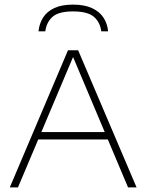

<svg xmlns="http://www.w3.org/2000/svg" viewBox="-20 -813 635 833"><path d="M22.5 0 275 -595H319L572.5 0H535.5L292 -577.5H302L58 0ZM135 -208 145 -240H450L459 -208ZM147 -677Q150.5 -711 167.2 -737.2Q184 -763.5 216 -778.2Q248 -793 297 -793Q346 -793 378.8 -778Q411.5 -763 428.8 -736.8Q446 -710.5 449 -677H419.5Q414 -717.5 386.8 -740.5Q359.5 -763.5 297 -763.5Q235 -763.5 208.5 -740.5Q182 -717.5 176.5 -677Z"/></svg>

Font: Encode Sans SC SemiExpanded Thin
Style: Regular
Weight: 250
Width: 6
Designer: Multiple Designers
Foundry: Impallari Type
Version: Version 3.002